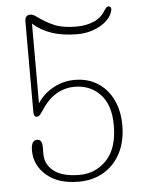

<svg xmlns="http://www.w3.org/2000/svg" viewBox="-53 -762 598 814"><g transform="rotate(-5 246.5 -355.0)"><path d="M63 -139Q63 -182.5 88.5 -182.5Q110 -182.5 110 -149.5V-120Q110 -74.5 147 -46.5Q184 -18.5 255 -18.5Q324 -18.5 371 -68.2Q418 -118 418 -215.5Q418 -302 375.5 -347.2Q333 -392.5 266 -392.5Q224.5 -392.5 188 -371Q151.5 -349.5 121.5 -302.5Q115 -292.5 109.5 -286.2Q104 -280 95.5 -280Q83 -280 83 -302V-686.5Q83 -713.5 106 -713.5Q117.5 -713.5 131.5 -703Q169.5 -675.5 204.5 -660.8Q239.5 -646 296.5 -646Q339.5 -646 372 -660.5Q404.5 -675 421.5 -704.5Q433.5 -725 445.5 -717.5Q448.5 -716 450 -710.5Q451.5 -705 447 -693Q433.5 -658 391.2 -635.8Q349 -613.5 297.5 -613.5Q239.5 -613.5 192.8 -628.2Q146 -643 110 -675V-336Q136 -375.5 178.2 -398.5Q220.5 -421.5 269 -421.5Q326.5 -421.5 368 -394.2Q409.5 -367 431.8 -320Q454 -273 454 -212.5Q454 -146 428.8 -96Q403.5 -46 357.2 -18Q311 10 249 10Q162.5 10 112.8 -33Q63 -76 63 -139Z"/></g></svg>

Font: Fraunces 72pt S100 Thin
Style: Regular
Weight: 100
Version: Version 1.000; ttfautohint (v1.8.3)